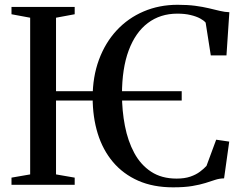

<svg xmlns="http://www.w3.org/2000/svg" viewBox="-20 -772 1020 802"><path d="M739 -391V-352H122.5V-391ZM106 -43.5V-698L28 -712.5V-743H292V-712.5L214 -698V-43.5L292 -30V0H28V-30ZM703 10.5Q620 10.5 557.2 -17.2Q494.5 -45 452 -95.2Q409.5 -145.5 388.2 -214.2Q367 -283 367 -365Q367 -451 393.2 -522.2Q419.5 -593.5 467.2 -645Q515 -696.5 580 -724.2Q645 -752 722 -752Q763.5 -752 795.5 -747.8Q827.5 -743.5 852.5 -737.5Q877.5 -731.5 898.5 -726.5Q919.5 -721.5 938 -721L926 -540.5H860.5L839 -677.5Q831.5 -686.5 815.8 -695Q800 -703.5 776.2 -709.2Q752.5 -715 720.5 -715Q649.5 -715 597.5 -675.8Q545.5 -636.5 517.5 -561.2Q489.5 -486 489.5 -377.5Q489.5 -309.5 501.8 -246.2Q514 -183 540.8 -133.2Q567.5 -83.5 611.2 -54.8Q655 -26 717.5 -26Q751 -26 775 -34.2Q799 -42.5 815.2 -54.8Q831.5 -67 842.5 -79L883 -188.5L937.5 -180.5L916 -27Q896 -26.5 878 -20.5Q860 -14.5 837.8 -7.5Q815.5 -0.5 783.2 5Q751 10.5 703 10.5Z"/></svg>

Font: Merriweather 96pt
Style: Regular
Weight: 400
Version: Version 2.100